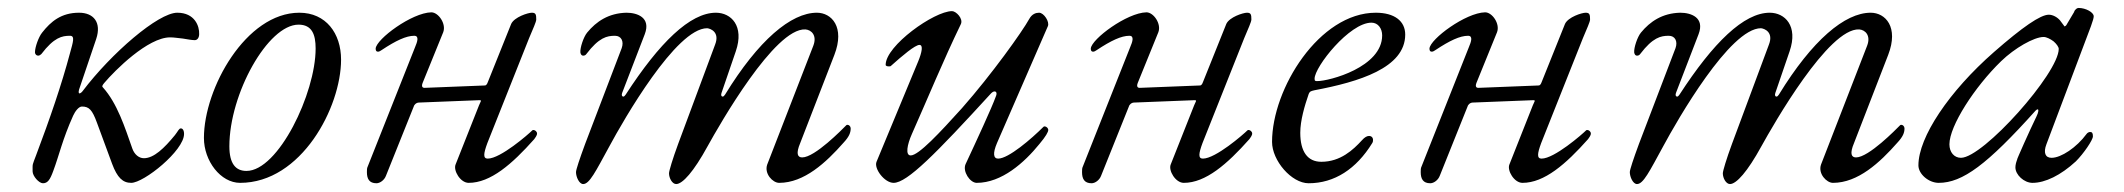

<svg xmlns="http://www.w3.org/2000/svg" viewBox="-20 -446 5343 483"><path d="M88 15C100 15 106 6 114 -16C129 -56 137 -95 164 -155C169 -166 178 -178 186 -178C204 -178 212 -170 224 -137L262 -34C275 1 289 14 310 14C342 14 443 -67 443 -109C443 -119 439 -123 435 -123C430 -123 428 -116 420 -106C393 -73 367 -48 342 -48C329 -48 318 -58 313 -72C294 -126 275 -186 239 -226C236 -228 237 -231 242 -237C269 -269 352 -352 408 -352C418 -352 429 -350 440 -349C452 -347 463 -345 470 -345C477 -345 481 -352 481 -360C482 -380 470 -414 426 -414C378 -414 260 -312 188 -217C186 -214 182 -211 180 -211C178 -211 177 -214 179 -221L222 -348C236 -390 215 -414 179 -414C134 -414 108 -392 86 -364C77 -353 68 -327 68 -315C68 -309 72 -306 76 -306C79 -306 82 -308 84 -310C116 -352 136 -356 156 -356C169 -356 164 -341 156 -312C135 -233 105 -146 71 -56C61 -29 62 -36 62 -15C62 -3 78 15 88 15Z M584 14C738 14 838 -176 838 -296C838 -362 800 -414 733 -414C599 -414 493 -224 493 -99C493 -41 535 14 584 14ZM600 -16C573 -16 557 -34 557 -78C557 -210 654 -384 731 -384C765 -384 774 -359 774 -324C774 -211 680 -16 600 -16Z M927 15C936 15 947 7 951 -4L1022 -181C1026 -187 1031 -188 1034 -188L1186 -194C1193 -194 1189 -191 1185 -181L1126 -32C1120 -17 1138 14 1159 14C1214 14 1268 -33 1324 -96C1326 -99 1331 -105 1331 -110C1331 -115 1326 -119 1322 -119C1321 -119 1320 -119 1319 -118C1309 -108 1239 -47 1207 -47C1195 -47 1196 -59 1206 -86L1311 -350C1321 -374 1329 -391 1329 -397C1329 -409 1328 -414 1318 -414C1308 -414 1274 -403 1266 -386L1207 -239C1205 -233 1202 -231 1200 -231L1048 -225C1045 -225 1039 -226 1043 -237L1095 -365C1103 -386 1083 -415 1065 -415C1016 -414 927 -348 925 -324C925 -318 927 -316 931 -316C934 -316 937 -318 940 -320C976 -344 1002 -356 1022 -356C1035 -356 1030 -341 1024 -327L905 -27C903 -23 903 -19 903 -13C903 4 909 15 927 15Z M1447 17C1463 17 1478 -14 1513 -78C1549 -145 1681 -375 1759 -375C1768 -374 1791 -365 1779 -334L1686 -84C1672 -46 1663 -16 1663 -10C1663 2 1671 17 1681 17C1697 17 1725 -14 1760 -78C1791 -134 1929 -376 2006 -372C2021 -371 2036 -357 2026 -331L1910 -32C1902 -9 1924 14 1940 14C2003 14 2058 -37 2102 -87C2116 -102 2120 -112 2120 -123C2120 -128 2116 -132 2112 -132C2111 -132 2110 -132 2109 -131C2099 -121 2030 -50 1998 -50C1986 -50 1982 -60 1993 -86L2079 -308C2106 -378 2072 -414 2035 -414C1970 -414 1888 -345 1804 -208C1802 -205 1800 -203 1798 -203C1795 -203 1793 -206 1795 -212L1831 -317C1853 -381 1819 -414 1781 -414C1716 -414 1639 -339 1554 -208C1552 -205 1550 -203 1548 -203C1545 -203 1543 -206 1545 -212L1602 -360C1618 -402 1583 -414 1556 -414C1511 -413 1480 -392 1457 -364C1448 -353 1439 -326 1440 -314C1441 -308 1444 -306 1447 -306C1450 -306 1453 -307 1455 -310C1487 -352 1507 -356 1527 -356C1543 -356 1550 -342 1544 -325L1452 -84C1438 -46 1429 -19 1429 -13C1429 -1 1437 17 1447 17Z M2228 14C2262 14 2334 -59 2473 -211C2476 -214 2479 -216 2482 -216C2486 -216 2489 -212 2485 -203C2475 -175 2437 -93 2409 -33C2401 -15 2420 14 2437 14C2500 14 2557 -37 2595 -84C2611 -103 2617 -114 2617 -119C2617 -124 2612 -128 2608 -128C2607 -128 2606 -128 2605 -127C2575 -97 2517 -47 2491 -47C2479 -47 2477 -60 2488 -86L2616 -380C2621 -391 2606 -414 2594 -414C2586 -414 2576 -411 2569 -398C2552 -367 2475 -259 2400 -174C2344 -112 2291 -55 2271 -55C2257 -55 2262 -82 2274 -109C2314 -199 2353 -294 2397 -385C2404 -399 2385 -418 2375 -418C2330 -418 2208 -331 2208 -283C2208 -280 2212 -279 2216 -279C2218 -279 2220 -279 2221 -280C2250 -306 2282 -333 2293 -333C2303 -333 2299 -314 2290 -292L2185 -39C2178 -22 2205 14 2228 14Z M2726 15C2735 15 2746 7 2750 -4L2821 -181C2825 -187 2830 -188 2833 -188L2985 -194C2992 -194 2988 -191 2984 -181L2925 -32C2919 -17 2937 14 2958 14C3013 14 3067 -33 3123 -96C3125 -99 3130 -105 3130 -110C3130 -115 3125 -119 3121 -119C3120 -119 3119 -119 3118 -118C3108 -108 3038 -47 3006 -47C2994 -47 2995 -59 3005 -86L3110 -350C3120 -374 3128 -391 3128 -397C3128 -409 3127 -414 3117 -414C3107 -414 3073 -403 3065 -386L3006 -239C3004 -233 3001 -231 2999 -231L2847 -225C2844 -225 2838 -226 2842 -237L2894 -365C2902 -386 2882 -415 2864 -415C2815 -414 2726 -348 2724 -324C2724 -318 2726 -316 2730 -316C2733 -316 2736 -318 2739 -320C2775 -344 2801 -356 2821 -356C2834 -356 2829 -341 2823 -327L2704 -27C2702 -23 2702 -19 2702 -13C2702 4 2708 15 2726 15Z M3272 15C3337 15 3392 -21 3432 -86C3434 -89 3434 -92 3434 -94C3434 -100 3430 -104 3424 -104C3419 -104 3413 -101 3406 -93C3384 -69 3352 -39 3304 -39C3269 -39 3251 -65 3251 -112C3251 -143 3262 -180 3272 -209C3275 -217 3279 -217 3287 -219C3398 -240 3515 -275 3515 -359C3515 -393 3488 -414 3441 -414C3299 -414 3180 -223 3180 -89C3180 -42 3229 15 3272 15ZM3294 -242C3289 -242 3287 -242 3287 -248C3287 -278 3375 -389 3430 -389C3447 -389 3457 -374 3457 -357C3457 -277 3324 -242 3294 -242Z M3578 15C3587 15 3598 7 3602 -4L3673 -181C3677 -187 3682 -188 3685 -188L3837 -194C3844 -194 3840 -191 3836 -181L3777 -32C3771 -17 3789 14 3810 14C3865 14 3919 -33 3975 -96C3977 -99 3982 -105 3982 -110C3982 -115 3977 -119 3973 -119C3972 -119 3971 -119 3970 -118C3960 -108 3890 -47 3858 -47C3846 -47 3847 -59 3857 -86L3962 -350C3972 -374 3980 -391 3980 -397C3980 -409 3979 -414 3969 -414C3959 -414 3925 -403 3917 -386L3858 -239C3856 -233 3853 -231 3851 -231L3699 -225C3696 -225 3690 -226 3694 -237L3746 -365C3754 -386 3734 -415 3716 -415C3667 -414 3578 -348 3576 -324C3576 -318 3578 -316 3582 -316C3585 -316 3588 -318 3591 -320C3627 -344 3653 -356 3673 -356C3686 -356 3681 -341 3675 -327L3556 -27C3554 -23 3554 -19 3554 -13C3554 4 3560 15 3578 15Z M4098 17C4114 17 4129 -14 4164 -78C4200 -145 4332 -375 4410 -375C4419 -374 4442 -365 4430 -334L4337 -84C4323 -46 4314 -16 4314 -10C4314 2 4322 17 4332 17C4348 17 4376 -14 4411 -78C4442 -134 4580 -376 4657 -372C4672 -371 4687 -357 4677 -331L4561 -32C4553 -9 4575 14 4591 14C4654 14 4709 -37 4753 -87C4767 -102 4771 -112 4771 -123C4771 -128 4767 -132 4763 -132C4762 -132 4761 -132 4760 -131C4750 -121 4681 -50 4649 -50C4637 -50 4633 -60 4644 -86L4730 -308C4757 -378 4723 -414 4686 -414C4621 -414 4539 -345 4455 -208C4453 -205 4451 -203 4449 -203C4446 -203 4444 -206 4446 -212L4482 -317C4504 -381 4470 -414 4432 -414C4367 -414 4290 -339 4205 -208C4203 -205 4201 -203 4199 -203C4196 -203 4194 -206 4196 -212L4253 -360C4269 -402 4234 -414 4207 -414C4162 -413 4131 -392 4108 -364C4099 -353 4090 -326 4091 -314C4092 -308 4095 -306 4098 -306C4101 -306 4104 -307 4106 -310C4138 -352 4158 -356 4178 -356C4194 -356 4201 -342 4195 -325L4103 -84C4089 -46 4080 -19 4080 -13C4080 -1 4088 17 4098 17Z M4857 14C4917 14 4979 -32 5101 -168C5103 -170 5105 -171 5106 -171C5109 -171 5108 -163 5103 -153C5085 -116 5053 -44 5054 -44C5054 -44 5055 -45 5056 -48C5052 -40 5050 -31 5050 -25C5050 -6 5072 14 5093 14C5125 14 5164 -5 5202 -40C5222 -60 5245 -94 5245 -103C5245 -111 5243 -114 5238 -114C5235 -114 5231 -112 5229 -109C5204 -75 5165 -49 5141 -49C5125 -49 5120 -62 5128 -83L5240 -380C5245 -394 5247 -401 5247 -405C5247 -415 5227 -426 5209 -426C5205 -426 5201 -423 5197 -416C5198 -417 5199 -418 5199 -418C5199 -418 5194 -410 5180 -386C5178 -382 5176 -380 5174 -380C5173 -380 5180 -371 5162 -395C5155 -403 5144 -409 5134 -409C5113 -409 5068 -378 4996 -315C4883 -216 4806 -101 4806 -30C4806 -8 4832 14 4857 14ZM4913 -49C4896 -49 4884 -63 4884 -83C4884 -129 4947 -227 5014 -292C5048 -325 5097 -353 5121 -353C5128 -353 5138 -348 5146 -342C5153 -336 5159 -328 5159 -323C5159 -262 4969 -49 4913 -49Z"/></svg>

Font: EB Garamond
Style: Italic
Weight: 400
Italic angle: -17.2°
Designer: Georg Duffner and Octavio Pardo
Foundry: Georg Duffner
Version: Version 1.000;PS 001.000;hotconv 1.0.88;makeotf.lib2.5.64775